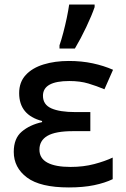

<svg xmlns="http://www.w3.org/2000/svg" viewBox="-20 -821 557 851"><path d="M380.4 -324.2V-239.7H303.7Q226.1 -239.7 190.4 -219Q154.8 -198.2 154.8 -157.7Q154.8 -119.1 190.2 -100.1Q225.6 -81.1 292.5 -81.1Q350.1 -81.1 397.7 -93.8Q445.3 -106.4 479.5 -122.6V-26.9Q445.3 -10.3 397 -0.2Q348.6 9.8 285.2 9.8Q158.2 9.8 99.6 -34.2Q41 -78.1 41 -147.9Q41 -207.5 76.4 -237.5Q111.8 -267.6 166.5 -279.8V-284.7Q64.9 -311 64.9 -408.2Q64.9 -457 94 -488.5Q123 -520 173.1 -535.4Q223.1 -550.8 285.2 -550.8Q341.8 -550.8 390.9 -540.3Q439.9 -529.8 481 -511.7L442.9 -425.3Q408.2 -439.9 371.6 -450.9Q335 -461.9 287.1 -461.9Q170.4 -461.9 170.4 -396.5Q170.4 -357.4 207.5 -340.8Q244.6 -324.2 314.9 -324.2ZM243.7 -606V-620.1Q252 -644 260.5 -676.3Q269 -708.5 275.9 -741.2Q282.7 -773.9 286.6 -800.8H399.4V-789.6Q386.7 -752.4 362.5 -701.4Q338.4 -650.4 312 -606Z"/></svg>

Font: Open Sans SemiBold
Style: Regular
Weight: 600
Designer: Monotype Design Team
Foundry: Monotype Imaging Inc.
Version: Version 3.003; ttfautohint (v1.8.4)